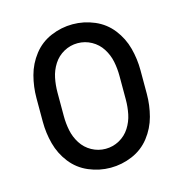

<svg xmlns="http://www.w3.org/2000/svg" viewBox="-87 -618 673 706"><g transform="rotate(-15 250.0 -265.0)"><path d="M250 8Q207 8 167 -9Q127 -26 100.5 -60Q74 -94 63 -135.5Q52 -177 52 -220V-310Q52 -353 63 -394.5Q74 -436 100.5 -470Q127 -504 167 -521Q207 -538 250 -538Q293 -538 333 -521Q373 -504 399.5 -470Q426 -436 437 -394.5Q448 -353 448 -310V-220Q448 -177 437 -135.5Q426 -94 399.5 -60Q373 -26 333 -9Q293 8 250 8ZM250 -64Q278 -64 302.5 -77.5Q327 -91 342 -114.5Q357 -138 362.5 -165Q368 -192 368 -220V-310Q368 -338 362.5 -365Q357 -392 342 -415.5Q327 -439 302.5 -452.5Q278 -466 250 -466Q222 -466 197.5 -452.5Q173 -439 158 -415.5Q143 -392 137.5 -365Q132 -338 132 -310V-220Q132 -192 137.5 -165Q143 -138 158 -114.5Q173 -91 197.5 -77.5Q222 -64 250 -64Z"/></g></svg>

Font: Iosevka SS01
Style: Regular
Weight: 400
Monospace: yes
Designer: Belleve Invis
Foundry: Belleve Invis
Version: 2.3.3; ttfautohint (v1.8.3)